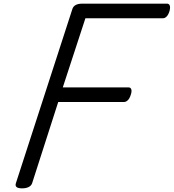

<svg xmlns="http://www.w3.org/2000/svg" viewBox="-20 -1018 952 1052"><path d="M101 14Q58 14 67 -14L377 -970Q382 -984 395.5 -991Q409 -998 431 -998H895Q906 -998 910 -988Q914 -978 909 -958Q903 -938 893.5 -928Q884 -918 873 -918H448L324 -539H685Q696 -539 699.5 -528Q703 -517 696 -497Q690 -478 680 -468.5Q670 -459 659 -459H299L156 -14Q151 0 136.5 7Q122 14 101 14Z"/></svg>

Font: Playwrite NZ
Style: Regular
Weight: 400
Designer: Veronika Burian, José Scaglione
Foundry: TypeTogether
Version: Version 1.002